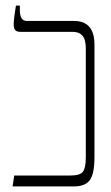

<svg xmlns="http://www.w3.org/2000/svg" viewBox="-20 -667 397 687"><path d="M25 0 31 -39H232Q267 -39 277 -53Q287 -67 287 -104V-493Q287 -526 275 -539.5Q263 -553 241 -553H54Q39 -553 34 -560Q29 -567 29 -580Q29 -591 31.5 -610Q34 -629 37 -647H51V-631Q51 -592 76 -592H245Q318 -592 318 -507V-105Q318 -44 301 -22Q284 0 246 0Z"/></svg>

Font: Noto Serif Hebrew ExtraCondensed ExtraLight
Style: Regular
Weight: 200
Width: 2
Designer: Monotype Design Team
Foundry: Monotype Imaging Inc.
Version: Version 2.004; ttfautohint (v1.8.4.7-5d5b)